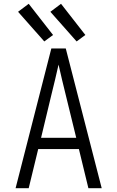

<svg xmlns="http://www.w3.org/2000/svg" viewBox="-20 -990 616 1010"><path d="M62 0H131L181 -206H395L445 0H515L326 -735H250ZM196 -265 250 -490Q260 -530 269.5 -570Q279 -610 288 -650Q297 -610 306.5 -570Q316 -530 326 -490L381 -265ZM383 -772 429 -806 301 -970 245 -928ZM213 -772 259 -806 131 -970 75 -928Z"/></svg>

Font: Iosevka Sparkle Light
Style: Regular
Weight: 300
Designer: Belleve Invis
Foundry: Belleve Invis
Version: Version 4.5.0; ttfautohint (v1.8.3)